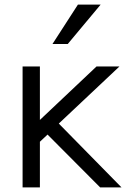

<svg xmlns="http://www.w3.org/2000/svg" viewBox="-20 -814 548 834"><path d="M78.1 0V-525.4H153.3V-293L399.4 -525.4H499L235.4 -277.3L507.8 0H415L186.5 -229.5L153.3 -198.2V0ZM208 -623 318.4 -793.9H417L274.4 -623Z"/></svg>

Font: Gothic A1
Style: Regular
Weight: 400
Designer: HanYang I&C Co.,Ltd.
Foundry: HanYang I&C Co.,Ltd.
Version: Version 2.50